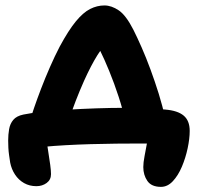

<svg xmlns="http://www.w3.org/2000/svg" viewBox="-20 -542 738 719"><path d="M93 -94Q97.2 -107.4 107.7 -138.2Q118.2 -169 133.6 -209.3Q149 -249.6 167.1 -290.9Q185.2 -332.2 203.4 -367.2Q236.4 -428.4 263.9 -461.8Q291.4 -495.2 317.5 -508.4Q343.6 -521.6 371 -521.6Q397.6 -521.6 424.8 -503.1Q452 -484.6 479.6 -430.4Q493.6 -402.6 510.4 -364.4Q527.2 -326.2 543.6 -281.7Q560 -237.2 574.4 -191.1Q588.8 -145 597.8 -102L451 -80.6Q441 -128.6 424.4 -179.4Q407.8 -230.2 389 -276.1Q370.2 -322 353.3 -355.9Q336.4 -389.8 325.6 -403.8L395.8 -396Q368.4 -373.2 344.8 -335.5Q321.2 -297.8 294.8 -239.4Q277.6 -200.6 263.5 -164.1Q249.4 -127.6 238.9 -98Q228.4 -68.4 222.6 -49.6ZM582.8 157.8Q547.2 157.8 531.9 135.6Q516.6 113.4 516.6 83.6Q516.6 67.2 521.3 42.7Q526 18.2 530.7 -7.7Q535.4 -33.6 535.4 -55L627.4 -1.6Q612.6 -2 583.4 -3.3Q554.2 -4.6 505.4 -4.6Q463.4 -4.6 415.6 -4.1Q367.8 -3.6 319.5 -2.2Q271.2 -0.8 226.4 1.7Q181.6 4.2 145.1 7.7Q108.6 11.2 83.8 16.2L151.6 -46.6Q151.6 -35.8 154.5 -14.8Q157.4 6.2 161.3 30Q165.2 53.8 168.1 75.5Q171 97.2 171 110.2Q171 131.2 154.7 143.2Q138.4 155.2 116.2 155.2Q90.6 155.2 70.1 143.6Q49.6 132 36.3 111.8Q23 91.6 18.2 67.2Q16.2 54 14.1 39.7Q12 25.4 11.3 11.2Q10.6 -3 10.6 -15.8Q10.6 -37.8 14.1 -58.2Q17.6 -78.6 29.7 -93.1Q41.8 -107.6 67.4 -113Q94 -118.6 136.9 -123.2Q179.8 -127.8 232.3 -131.1Q284.8 -134.4 340.8 -136.3Q396.8 -138.2 448.8 -138.2Q465.8 -138.2 490.2 -137.8Q514.6 -137.4 542.6 -136.1Q570.6 -134.8 598.2 -131.8Q645.4 -128 667.9 -109Q690.4 -90 690.4 -52Q690.4 -23 682.7 13.2Q675 49.4 661.1 82.3Q647.2 115.2 627.3 136.5Q607.4 157.8 582.8 157.8Z"/></svg>

Font: Shantell Sans Light
Style: Regular
Weight: 300
Designer: Stephen Nixon, Anya Danilova, Shantell Martin
Foundry: Arrow Type
Version: Version 1.011;[c5ecc13dd]